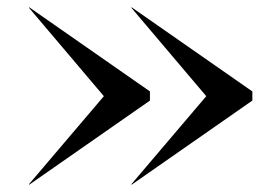

<svg xmlns="http://www.w3.org/2000/svg" viewBox="-20 -650 734 525"><path d="M264 -387 59 -146 60 -145 390 -375V-400L60 -630L59 -629ZM544 -387 339 -146 340 -145 670 -375V-400L340 -630L339 -629Z"/></svg>

Font: Bodoni* 96pt
Style: Regular
Weight: 400
Version: Version 2.3